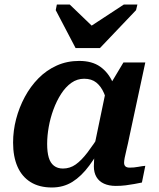

<svg xmlns="http://www.w3.org/2000/svg" viewBox="-20 -819 704 851"><path d="M315 -606H423L583 -774L589 -799H529L352 -683L418 -675L289 -799H232L227 -774ZM505 -352 461 -335Q454 -376 441 -406Q428 -436 407 -453Q386 -470 353 -470Q322 -470 296.5 -452Q271 -434 251 -403Q231 -372 217 -334Q203 -296 196 -256.5Q189 -217 189 -181Q189 -145 196 -121Q203 -97 219 -84.5Q235 -72 259 -72Q290 -72 315.5 -90Q341 -108 368 -143.5Q395 -179 428 -231L446 -198Q411 -133 376 -85.5Q341 -38 301 -13Q261 12 210 12Q154 12 115.5 -12Q77 -36 57.5 -80.5Q38 -125 38 -187Q38 -240 51.5 -291.5Q65 -343 90 -389.5Q115 -436 150.5 -472Q186 -508 231.5 -528.5Q277 -549 331 -549Q388 -549 424 -523.5Q460 -498 479.5 -454Q499 -410 505 -352ZM624 -542 554 -216Q547 -181 541 -157Q535 -133 532.5 -119Q530 -105 530 -98Q530 -87 536 -81.5Q542 -76 555 -76Q574 -76 592.5 -79.5Q611 -83 624 -84L609 -10Q594 -7 575.5 -3.5Q557 0 536.5 2.5Q516 5 493 5Q463 5 441 -5Q419 -15 407.5 -34.5Q396 -54 396 -82Q396 -91 397 -109Q398 -127 401 -151L392 -142L449 -416L457 -425L527 -542Z"/></svg>

Font: Roboto Serif 20pt SemiBold
Style: Italic
Weight: 600
Italic angle: -10°
Version: Version 1.007